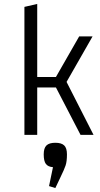

<svg xmlns="http://www.w3.org/2000/svg" viewBox="-20 -685 507 975"><path d="M169 -241V0H104V-650L169 -665V-294H264L382 -500H450L318 -269L455 0H389L264 -241ZM229 260 249 164Q224 162 213 147.5Q202 133 202 99Q202 67 216 53.5Q230 40 261 40Q292 40 306 53.5Q320 67 320 99Q320 135 313 155.5Q306 176 288 213L261 270Z"/></svg>

Font: Changa ExtraLight
Style: Regular
Weight: 275
Designer: Eduardo Rodriguez Tunni
Foundry: Eduardo Rodriguez Tunni
Version: Version 2.002; ttfautohint (v1.5) -l 8 -r 50 -G 200 -x 14 -H